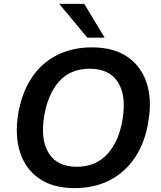

<svg xmlns="http://www.w3.org/2000/svg" viewBox="-20 -959 827 989"><path d="M73 -368Q91 -479 142 -556.5Q193 -634 272.5 -674.5Q352 -715 453 -715Q565 -715 636 -666.5Q707 -618 735 -533Q763 -448 745 -338Q728 -227 676.5 -149.5Q625 -72 546 -31Q467 10 365 10Q254 10 183 -38.5Q112 -87 84 -172.5Q56 -258 73 -368ZM207 -358Q188 -237 232 -168.5Q276 -100 375 -100Q474 -100 534 -166.5Q594 -233 612 -348Q631 -469 586.5 -537Q542 -605 442 -605Q343 -605 284.5 -539.5Q226 -474 207 -358ZM430 -765 285 -939H414L519 -765Z"/></svg>

Font: Mulish
Style: Bold Italic
Weight: 700
Italic angle: -9°
Designer: Vernon Adams
Foundry: Vernon Adams
Version: Version 3.603; ttfautohint (v1.8.3)